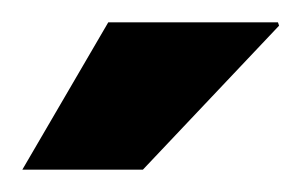

<svg xmlns="http://www.w3.org/2000/svg" viewBox="-20 -744 270 172"><path d="M0 -592 77 -724H229L230 -721L108 -592Z"/></svg>

Font: Archivo SemiCondensed ExtraBold
Style: Regular
Weight: 800
Width: 4
Designer: Hector Gatti
Foundry: Omnibus-Type
Version: Version 2.001